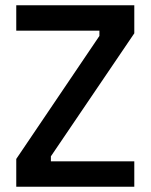

<svg xmlns="http://www.w3.org/2000/svg" viewBox="-20 -712 574 732"><path d="M359 -595V-575L42 -106V0H492V-97H174V-116L492 -585V-692H42V-595Z"/></svg>

Font: RazerF5 SemiBold
Style: Regular
Weight: 600
Foundry: Razer Inc.
Version: Version 2